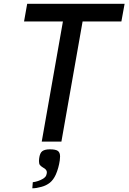

<svg xmlns="http://www.w3.org/2000/svg" viewBox="-20 -745 676 1010"><path d="M311 -632H106.5L123 -725H635.5L618.5 -632H414.5L303 0H199.5ZM204 196.5Q213.5 191 218.5 185.2Q223.5 179.5 225.5 169.5L226.5 161.5Q226.5 151 216 142.5Q213.5 140.5 205 135.5Q194.5 129 189.8 122.8Q185 116.5 185 102L186 88.5Q189.5 59.5 202.8 50Q216 40.5 242.5 40.5Q273 40.5 284.5 49Q296 57.5 296 78Q296 87.5 294.5 98.5Q288.5 139.5 273.5 173.5Q261 201 242.5 216Q223 231.5 197.5 238Q171.5 245.5 150 245.5L152.5 213.5Q166 212 180 207.2Q194 202.5 204 196.5Z"/></svg>

Font: JuliaMono Medium
Style: Italic
Weight: 500
Italic angle: -9°
Monospace: yes
Designer: cormullion
Foundry: corm
Version: Version 0.054; ttfautohint (v1.8.4)